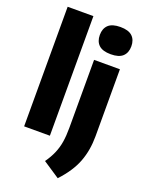

<svg xmlns="http://www.w3.org/2000/svg" viewBox="-188 -896 922 1219"><g transform="rotate(20 273.5 -286.0)"><path d="M49.5 0V-808H223.5V0ZM362.5 236.5 249.5 161.5Q277 122.5 293 85.2Q309 48 315.8 6.2Q322.5 -35.5 322.5 -89V-548.5H497V-96Q497 -1.5 467.2 77.2Q437.5 156 362.5 236.5ZM409 -618Q354 -618 328.2 -642.2Q302.5 -666.5 302.5 -710Q302.5 -753.5 328.2 -777.8Q354 -802 409 -802Q464 -802 489.8 -777.8Q515.5 -753.5 515.5 -710Q515.5 -666.5 489.8 -642.2Q464 -618 409 -618Z"/></g></svg>

Font: Encode Sans Semi Condensed ExtraBold
Style: Regular
Weight: 800
Width: 4
Designer: Multiple Designers
Foundry: Impallari Type
Version: Version 3.000; ttfautohint (v1.8.3) -l 8 -r 50 -G 200 -x 14 